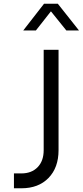

<svg xmlns="http://www.w3.org/2000/svg" viewBox="-20 -1013 445 1033"><path d="M55 -80H95Q150 -80 182.5 -113.5Q215 -147 215 -205V-745H295V-205Q295 -111 241 -55.5Q187 0 95 0H55ZM217 -993H291L405 -849H337L254 -952L173 -849H105Z"/></svg>

Font: Evergrow Sans 
Style: Regular
Weight: 400
Foundry: 10Web
Version: Version 1.000